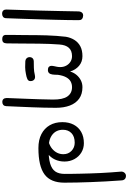

<svg xmlns="http://www.w3.org/2000/svg" viewBox="290 -1110 1241 1862"><g transform="rotate(-90 911.0 -178.5)"><path d="M137 422Q117 422 105.5 410.5Q94 399 93 379Q87 298 83 223.5Q79 149 76.5 81Q74 13 72.5 -51Q71 -115 71 -175Q71 -308 151 -367.5Q231 -427 406 -427Q486 -427 542 -398Q598 -369 628 -317Q658 -265 658 -195Q658 -132 633.5 -85Q609 -38 563 -12Q517 14 454 14Q404 14 363.5 -10.5Q323 -35 299.5 -78Q276 -121 276 -174Q276 -225 296 -267.5Q316 -310 354 -338Q392 -366 445 -373L464 -327Q425 -315 399 -293Q373 -271 360 -243.5Q347 -216 347 -185Q347 -137 379.5 -106Q412 -75 458 -75Q519 -75 551.5 -106.5Q584 -138 584 -189Q584 -254 537 -291.5Q490 -329 401 -329Q311 -329 257.5 -313.5Q204 -298 180 -264Q156 -230 156 -172Q156 -143 156.5 -104.5Q157 -66 158 -21Q159 24 160.5 73.5Q162 123 164.5 174Q167 225 170.5 275Q174 325 178 371Q180 393 167.5 407.5Q155 422 137 422Z M997 0Q930 0 885.5 -32Q841 -64 819 -122Q797 -180 797 -257Q797 -317 798.5 -372.5Q800 -428 802 -484.5Q804 -541 807 -604Q810 -667 813 -740Q814 -758 825 -767.5Q836 -777 853 -777Q891 -777 892 -734Q890 -683 888 -633.5Q886 -584 884 -531.5Q882 -479 880 -419Q878 -359 877 -287Q876 -190 907.5 -145.5Q939 -101 997 -101ZM997 0V-101L1015 -89V-11Z M997 0 979 -15V-86L997 -101Q1028 -101 1052.5 -114.5Q1077 -128 1093.5 -158.5Q1110 -189 1117 -238Q1117 -269 1120 -290.5Q1123 -312 1133.5 -323.5Q1144 -335 1164 -335Q1184 -335 1194 -325.5Q1204 -316 1204 -303Q1204 -289 1201 -275.5Q1198 -262 1195 -247Q1192 -232 1192 -215Q1192 -183 1206 -157Q1220 -131 1244 -116Q1268 -101 1298 -101L1316 -87V-12L1298 0Q1243 0 1204 -33Q1165 -66 1149 -120Q1139 -85 1116.5 -58Q1094 -31 1063.5 -15.5Q1033 0 997 0ZM1117 -462Q1086 -455 1071 -467.5Q1056 -480 1056 -504Q1056 -525 1075.5 -534Q1095 -543 1125 -548Q1158 -555 1190.5 -555.5Q1223 -556 1248 -554Q1264 -553 1274 -544.5Q1284 -536 1287 -524Q1290 -512 1287 -500Q1284 -488 1274 -480Q1264 -472 1248 -472Q1219 -472 1184 -471Q1149 -470 1117 -462Z M1298 0 1280 -11V-86L1298 -101Q1351 -101 1379 -132Q1407 -163 1411 -224Q1415 -272 1416.5 -318.5Q1418 -365 1419 -420Q1420 -475 1420 -545Q1421 -614 1421 -666Q1421 -718 1422 -738Q1424 -778 1462 -778Q1483 -778 1493.5 -769Q1504 -760 1504 -741Q1504 -698 1503.5 -655Q1503 -612 1502.5 -575Q1502 -538 1502 -511Q1502 -479 1501.5 -436.5Q1501 -394 1499.5 -346.5Q1498 -299 1494.5 -251Q1491 -203 1486 -161Q1478 -114 1455 -77.5Q1432 -41 1393.5 -20.5Q1355 0 1298 0Z M1692 7Q1685 7 1674 4Q1663 1 1655 -8Q1647 -17 1647 -36Q1647 -84 1648 -140.5Q1649 -197 1650.5 -258.5Q1652 -320 1654 -384Q1656 -448 1658 -510.5Q1660 -573 1662 -631.5Q1664 -690 1666 -741Q1667 -761 1679.5 -770Q1692 -779 1709 -779Q1731 -779 1741 -767Q1751 -755 1750 -737Q1749 -693 1747 -640.5Q1745 -588 1743.5 -531.5Q1742 -475 1740 -417Q1737 -315 1735.5 -221.5Q1734 -128 1732 -40Q1732 -29 1728 -18Q1724 -7 1715.5 0Q1707 7 1692 7Z"/></g></svg>

Font: Playpen Sans Arabic
Style: Regular
Weight: 400
Designer: Azza Alameddine, Laura Meseguer, Veronika Burian, José Scaglione
Foundry: TypeTogether
Version: Version 2.000